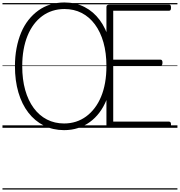

<svg xmlns="http://www.w3.org/2000/svg" viewBox="-20 -1035 1457 1555"><path d="M499 19Q409 19 335.5 -18Q262 -55 209.5 -123Q157 -191 129 -286.5Q101 -382 101 -499Q101 -576 114 -644.5Q127 -713 151 -770.5Q175 -828 210.5 -873Q246 -918 290.5 -950Q335 -982 388 -998.5Q441 -1015 502 -1015Q593 -1015 665 -978Q737 -941 787.5 -873Q838 -805 864.5 -710Q891 -615 891 -499Q891 -421 878.5 -352.5Q866 -284 842.5 -226Q819 -168 785 -123Q751 -78 707.5 -46.5Q664 -15 612 2Q560 19 499 19ZM499 -35Q550 -35 595 -49.5Q640 -64 678 -92Q716 -120 746.5 -160Q777 -200 798.5 -251.5Q820 -303 831 -365Q842 -427 842 -499Q842 -606 818 -691Q794 -776 749 -837Q704 -898 641.5 -930Q579 -962 502 -962Q451 -962 405.5 -947.5Q360 -933 322 -905Q284 -877 254 -837Q224 -797 203 -745.5Q182 -694 171 -632Q160 -570 160 -499Q160 -392 184 -306.5Q208 -221 253 -160Q298 -99 360.5 -67Q423 -35 499 -35ZM869 0Q855 0 848.5 -5.5Q842 -11 842 -23V-979Q842 -989 849 -993.5Q856 -998 870 -998H1348Q1357 -998 1361 -992.5Q1365 -987 1365 -973Q1365 -959 1361 -953.5Q1357 -948 1348 -948H897V-552H1279Q1287 -552 1291.5 -546.5Q1296 -541 1296 -528Q1296 -514 1291.5 -508Q1287 -502 1279 -502H897V-50H1348Q1357 -50 1361 -44.5Q1365 -39 1365 -25Q1365 -11 1361 -5.5Q1357 0 1348 0ZM0 490H1417V500H0ZM0 -20H1417V0H0ZM0 -505H1417V-500H0ZM0 -1010H1417V-1000H0Z"/></svg>

Font: Playwrite NG Modern Guides
Style: Regular
Weight: 400
Designer: Veronika Burian, José Scaglione
Foundry: TypeTogether
Version: Version 1.003